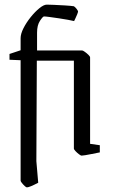

<svg xmlns="http://www.w3.org/2000/svg" viewBox="-20 -663 486 829"><path d="M21 -405V-430L69 -446V-498Q69 -517 81.5 -541.5Q94 -566 112.5 -589Q131 -612 150 -627.5Q169 -643 182 -643Q191 -643 214 -642Q237 -641 261.5 -639.5Q286 -638 299 -636Q304 -633 310.5 -625Q317 -617 317 -612Q317 -610 313.5 -601.5Q310 -593 306 -584.5Q302 -576 300 -572Q292 -574 273.5 -577.5Q255 -581 234 -584Q213 -587 195 -589.5Q177 -592 170 -592Q165 -592 152.5 -573Q140 -554 140 -522V-445H335Q338 -445 346.5 -439Q355 -433 362 -426Q369 -419 369 -415V-42L411 -36V-5Q411 -5 400.5 -3Q390 -1 375.5 2Q361 5 348.5 7Q336 9 332 9Q329 9 321 3Q313 -3 306 -10.5Q299 -18 299 -21V-401H139L137 33L145 126Q107 146 96 146Q93 146 86.5 140Q80 134 74.5 127Q69 120 69 117V-403Z"/></svg>

Font: Grenze Gotisch Light
Style: Regular
Weight: 300
Designer: Renata Polastri
Foundry: Omnibus-Type
Version: Version 1.001